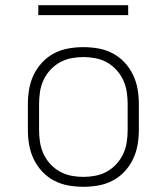

<svg xmlns="http://www.w3.org/2000/svg" viewBox="-20 -709 640 737"><path d="M300 8Q271 8 242.5 3Q214 -2 188 -15.5Q162 -29 142 -50.5Q122 -72 109.5 -98Q97 -124 92 -152.5Q87 -181 87 -210V-310Q87 -339 92 -367.5Q97 -396 109.5 -422Q122 -448 142 -469.5Q162 -491 188 -504.5Q214 -518 242.5 -523Q271 -528 300 -528Q329 -528 357.5 -523Q386 -518 412 -504.5Q438 -491 458 -469.5Q478 -448 490.5 -422Q503 -396 508 -367.5Q513 -339 513 -310V-210Q513 -181 508 -152.5Q503 -124 490.5 -98Q478 -72 458 -50.5Q438 -29 412 -15.5Q386 -2 357.5 3Q329 8 300 8ZM300 -30Q323 -30 346.5 -34.5Q370 -39 390.5 -50.5Q411 -62 427 -79.5Q443 -97 453 -118.5Q463 -140 466.5 -163.5Q470 -187 470 -210V-310Q470 -333 466.5 -356.5Q463 -380 453 -401.5Q443 -423 427 -440.5Q411 -458 390.5 -469.5Q370 -481 346.5 -485.5Q323 -490 300 -490Q277 -490 253.5 -485.5Q230 -481 209.5 -469.5Q189 -458 173 -440.5Q157 -423 147 -401.5Q137 -380 133.5 -356.5Q130 -333 130 -310V-210Q130 -187 133.5 -163.5Q137 -140 147 -118.5Q157 -97 173 -79.5Q189 -62 209.5 -50.5Q230 -39 253.5 -34.5Q277 -30 300 -30ZM472 -651H127V-689H472Z"/></svg>

Font: Iosevka Aile Extralight
Style: Regular
Weight: 200
Designer: Belleve Invis
Foundry: Belleve Invis
Version: Version 31.1.0; ttfautohint (v1.8.4)